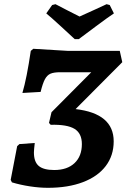

<svg xmlns="http://www.w3.org/2000/svg" viewBox="-20 -885 604 917"><path d="M523 -210Q523 -142 485 -92Q447 -42 376 -15Q305 12 209 12Q168 12 122.5 5Q77 -2 37 -14L31 -26L62 -187L73 -197L146 -202Q142 -168 142 -157Q142 -112 165 -92.5Q188 -73 239 -73Q301 -73 336 -106Q371 -139 371 -197Q371 -248 336 -269.5Q301 -291 222 -289L214 -298L226 -349L416 -540H268Q237 -540 221 -533Q205 -526 194.5 -506.5Q184 -487 174 -446L87 -441Q108 -512 127 -642L139 -652L305 -642H552L564 -588L341 -364Q523 -343 523 -210ZM356 -698H337Q321 -713 271.5 -758.5Q222 -804 201 -821L229 -861L245 -865Q247 -864 299 -837L360 -806Q372 -811 435 -840L489 -865L504 -861L524 -821Q498 -804 437 -758.5Q376 -713 356 -698Z"/></svg>

Font: Alegreya
Style: Bold Italic
Weight: 700
Italic angle: -7°
Designer: Juan Pablo del Peral
Foundry: Huerta Tipografica
Version: Version 2.007; ttfautohint (v1.6)